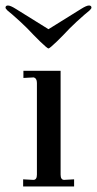

<svg xmlns="http://www.w3.org/2000/svg" viewBox="-49 -677 352 697"><path d="M35 0V-26L72 -24Q85 -24 85 -43V-376Q85 -393 73 -396L36 -394V-420H171V-43Q171 -24 184 -24L220 -26V0ZM97 -526 73 -550 50 -574Q27 -597 -4 -624Q-14 -632 -22 -639Q-29 -646 -29 -649Q-29 -657 -20 -657Q-11 -657 8 -645L127 -571L246 -645Q265 -657 274 -657Q283 -657 283 -649Q283 -646 276 -639Q268 -632 258 -624Q227 -597 204 -574L181 -550L157 -526Q131 -501 127 -501Q123 -501 97 -526Z"/></svg>

Font: UnnaRegular
Style: Regular
Weight: 400
Designer: Jorge de Buen Unna
Foundry: Omnibus-Type
Version: Version 2.008;hotconv 1.0.109;makeotfexe 2.5.65596